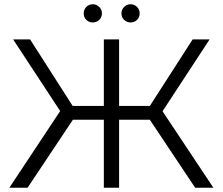

<svg xmlns="http://www.w3.org/2000/svg" viewBox="-20 -886 1051 906"><path d="M901 0 687 -321H542V0H470V-321H324L110 0H24L264 -362L42 -700H122L323 -386H470V-700H542V-386H687L889 -700H969L747 -361L987 0ZM418 -780Q400 -780 387.5 -792Q375 -804 375 -823Q375 -841 387.5 -853.5Q400 -866 418 -866Q435 -866 448 -853.5Q461 -841 461 -823Q461 -804 448 -792Q435 -780 418 -780ZM596 -780Q579 -780 566 -792Q553 -804 553 -823Q553 -841 566 -853.5Q579 -866 596 -866Q614 -866 626.5 -853.5Q639 -841 639 -823Q639 -804 626.5 -792Q614 -780 596 -780Z"/></svg>

Font: Montserrat
Style: Regular
Weight: 400
Designer: Julieta Ulanovsky
Foundry: Julieta Ulanovsky
Version: Version 9.000; ttfautohint (v1.8.4.7-5d5b)